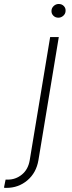

<svg xmlns="http://www.w3.org/2000/svg" viewBox="-112 -730 359 955"><path d="M137.4 -545.5H180.4L79.2 66.4Q68.5 129.6 24.1 167.1Q-20.2 204.5 -79.9 204.5Q-82.7 204.5 -85.8 204.4Q-88.8 204.2 -92.3 203.5L-84.2 163.4H-73.5Q-33.4 163.4 -2.5 137.8Q28.4 112.2 35.9 66.4ZM178.3 -642Q163 -642 152.9 -652.5Q142.8 -663 144.2 -677.9Q144.9 -690.7 155.5 -700.5Q166.2 -710.2 180 -710.2Q195.7 -710.2 205.6 -699.8Q215.6 -689.3 214.1 -674.4Q213.4 -661.2 202.8 -651.6Q192.1 -642 178.3 -642Z"/></svg>

Font: Inter Extra Light  BETA
Style: Italic
Weight: 200
Italic angle: 9.39999°
Designer: Rasmus Andersson
Foundry: rsms
Version: Version 3.011;git-f93a4a705